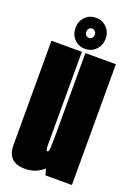

<svg xmlns="http://www.w3.org/2000/svg" viewBox="-148 -832 634 896"><g transform="rotate(20 169.0 -384.0)"><path d="M197 0 188.5 -31Q149.5 4 96 4Q8.5 4 8.5 -82.5V-600H159.5V-134Q159.5 -108.5 167 -108.5Q174.5 -108.5 175.8 -132Q177 -155.5 177 -206.5V-600H328.5V0ZM168 -618Q135.5 -618 114.5 -640.2Q93.5 -662.5 93.5 -695.5Q93.5 -728 114.5 -750Q135.5 -772 168 -772Q200 -772 221.5 -750Q243 -728 243 -695.5Q243 -662.5 221.5 -640.2Q200 -618 168 -618ZM168 -672Q177 -672 183 -678.8Q189 -685.5 189 -695.5Q189 -705.5 183 -712Q177 -718.5 168 -718.5Q159 -718.5 153 -712Q147 -705.5 147 -695.5Q147 -685.5 153 -678.8Q159 -672 168 -672Z"/></g></svg>

Font: Anybody UltraCondensed ExtraBold
Style: Regular
Weight: 800
Width: 1
Designer: Tyler Finck
Foundry: Etcetera Type Company
Version: Version 1.010; ttfautohint (v1.8.3) -l 8 -r 50 -G 200 -x 14 